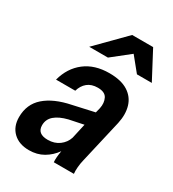

<svg xmlns="http://www.w3.org/2000/svg" viewBox="-182 -841 857 951"><g transform="rotate(30 247.0 -365.0)"><path d="M133 10Q76 10 42.5 -22Q9 -54 9 -108Q9 -182 60.5 -227Q112 -272 206 -291L327 -318L334 -346Q341 -379 328.5 -404Q316 -429 275 -429Q239 -429 216.5 -410.5Q194 -392 185 -360H75Q95 -435 150 -477.5Q205 -520 289 -520Q356 -520 395.5 -495Q435 -470 448 -426.5Q461 -383 449 -328L392 -81Q387 -61 385 -39Q383 -17 385 0H270Q268 -26 275 -66Q250 -31 214.5 -10.5Q179 10 133 10ZM128 -130Q128 -81 188 -81Q226 -81 253 -101Q280 -121 290 -152L309 -237L227 -220Q179 -208 153.5 -186Q128 -164 128 -130ZM136 -583 291 -740H411L494 -583H409L344 -663L243 -583Z"/></g></svg>

Font: Instrument Sans SemiCondensed SemiBold Italic
Style: Regular
Weight: 600
Width: 4
Italic angle: -13°
Designer: Rodrigo Fuenzalida
Foundry: fragTYPE
Version: Version 1.000; ttfautohint (v1.8.4.7-5d5b);gftools[0.9.28]